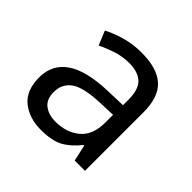

<svg xmlns="http://www.w3.org/2000/svg" viewBox="-142 -690 846 846"><g transform="rotate(45 280.5 -267.5)"><path d="M288 -545Q386 -545 433 -502Q480 -459 480 -365V0H416L399 -76H395Q360 -32 321.5 -11Q283 10 215 10Q142 10 94 -28.5Q46 -67 46 -149Q46 -229 109 -272.5Q172 -316 303 -320L394 -323V-355Q394 -422 365 -448Q336 -474 283 -474Q241 -474 203 -461.5Q165 -449 132 -433L105 -499Q140 -518 188 -531.5Q236 -545 288 -545ZM314 -259Q214 -255 175.5 -227Q137 -199 137 -148Q137 -103 164.5 -82Q192 -61 235 -61Q303 -61 348 -98.5Q393 -136 393 -214V-262Z"/></g></svg>

Font: Noto Sans Osmanya
Style: Regular
Weight: 400
Designer: Monotype Design Team
Foundry: Monotype Imaging Inc.
Version: Version 2.001; ttfautohint (v1.8.4.7-5d5b)